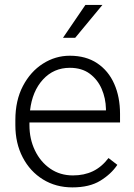

<svg xmlns="http://www.w3.org/2000/svg" viewBox="-20 -770 557 799"><path d="M281.2 9.8Q212.4 9.8 158.7 -23.4Q105 -56.6 74.5 -115.2Q43.9 -173.8 43.9 -249.5V-270.5Q43.9 -352.1 75.4 -412.1Q106.9 -472.2 158.7 -505.1Q210.4 -538.1 270.5 -538.1Q337.9 -538.1 384.5 -506.8Q431.2 -475.6 455.3 -421.1Q479.5 -366.7 479.5 -295.9V-260.3H102.5V-249.5Q102.5 -191.4 125.5 -143.8Q148.4 -96.2 189.2 -68.1Q230 -40 283.7 -40Q330.1 -40 366.5 -57.4Q402.8 -74.7 431.6 -112.3L468.3 -84Q442.4 -45.4 397.2 -17.8Q352.1 9.8 281.2 9.8ZM270.5 -487.8Q203.6 -487.8 158.9 -439.2Q114.3 -390.6 105 -310.5H420.9V-316.9Q419.9 -361.3 403.1 -400.1Q386.2 -439 353.3 -463.4Q320.3 -487.8 270.5 -487.8ZM242.2 -612.8 335.4 -749.5H406.2L293 -612.8Z"/></svg>

Font: Vazirmatn RD UI FD ExtraLight
Style: Regular
Weight: 200
Designer: Saber Rastikerdar
Foundry: Saber Rastikerdar
Version: Version 33.003